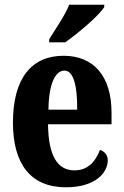

<svg xmlns="http://www.w3.org/2000/svg" viewBox="-20 -786 525 816"><path d="M189 -619V-606H257C313 -645 402 -721 423 -756V-766H274C257 -721 215 -662 189 -619ZM260 10C387 10 438 -53 438 -105C438 -128 423 -143 405 -149C386 -100 354 -62 297 -62C224 -62 186 -123 184 -258H454V-307C454 -465 376 -549 250 -549C114 -549 35 -453 35 -265C35 -91 109 10 260 10ZM308 -320H186C187 -427 214 -486 254 -486C292 -486 309 -423 308 -320Z"/></svg>

Font: Noto Serif Bengali ExtraCondensed ExtraBold
Style: Regular
Weight: 800
Width: 2
Designer: Juan Bruce, Universal Thirst, Indian Type Foundry and the Monotype Design Team.
Foundry: Monotype Imaging Inc.
Version: Version 2.003